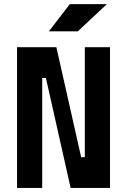

<svg xmlns="http://www.w3.org/2000/svg" viewBox="-20 -926 626 946"><path d="M328.1 0 206.1 -542H152.8V-693.4H257.8L379.9 -151.4H412.6V0ZM64 0V-693.4H188V0ZM397.9 0V-693.4H522V0ZM220.7 -771.5 324.2 -905.8H506.8L363.3 -771.5Z"/></svg>

Font: Cascadia Mono PL
Style: Regular
Weight: 400
Monospace: yes
Designer: Aaron Bell
Foundry: Saja Typeworks
Version: Version 2102.003